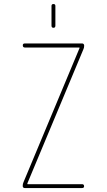

<svg xmlns="http://www.w3.org/2000/svg" viewBox="-20 -950 540 970"><path d="M240.2 -820.3V-919.9Q240.2 -929.7 250 -929.7Q259.8 -929.7 259.8 -919.9V-820.3Q259.8 -809.6 250 -809.6Q240.2 -809.6 240.2 -820.3ZM98.6 -29.3 381.8 -707V-709Q381.8 -710 380.9 -710H105.5Q95.7 -710 95.2 -720.2Q94.7 -730.5 105.5 -730.5H394.5Q404.3 -730.5 405.3 -719.7Q405.3 -709 401.4 -701.2L118.2 -23.4V-21.5Q118.2 -20.5 119.1 -19.5H394.5Q404.3 -19.5 404.8 -9.8Q405.3 0 394.5 0H105.5Q95.7 0 94.7 -9.8Q94.7 -21.5 98.6 -29.3Z"/></svg>

Font: Rounded-L Mgen+ 2m thin
Style: Regular
Weight: 100
Designer: [Source Han Sans]
Ryoko NISHIZUKA  (kana & ideographs); Paul D. Hunt (Latin, Greek & Cyrillic); Wenlong ZHANG  (bopomofo
Version: Version 1.059.20150602